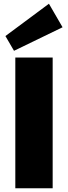

<svg xmlns="http://www.w3.org/2000/svg" viewBox="-20 -1008 364 1028"><path d="M262 -700V0H62V-700ZM315 -862 55 -736 9 -815 242 -988Z"/></svg>

Font: Pathway Extreme 28pt ExtraBold
Style: Regular
Weight: 800
Designer: Eduardo Rodriguez Tunni
Foundry: Eduardo Rodriguez Tunni
Version: Version 1.001;gftools[0.9.26]